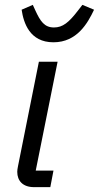

<svg xmlns="http://www.w3.org/2000/svg" viewBox="-20 -770 407 790"><path d="M200 -596C297 -596 341 -675 367 -730L319 -750L302 -728C263 -677 238 -657 202 -657C163 -657 146 -682 125 -728L115 -750L69 -730C77 -676 102 -596 200 -596ZM187 0 200 -68H127L217 -516H140L54 -86C52 -76 51 -69 51 -63C51 -26 74 0 120 0Z"/></svg>

Font: Braiins Sans
Style: Italic
Weight: 400
Italic angle: -11.31°
Designer: Mike Abbink, Paul van der Laan, Pieter van Rosmalen, Jiri Chlebus, Lubos Buracinsky
Foundry: Bold Monday, Sudetype
Version: Version 1.000;hotconv 1.0.109;makeotfexe 2.5.65596